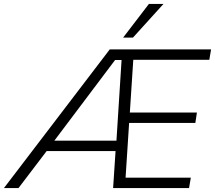

<svg xmlns="http://www.w3.org/2000/svg" viewBox="-54 -956 1093 976"><path d="M-34 0 504 -705H1019L1010 -652H601L625 -675L605 -368L590 -384H947L939 -331H591L603 -341L583 -32L578 -53H916L907 0H521L534 -197L558 -188H166L196 -205L40 0ZM531 -651 211 -226 202 -241H547L537 -226L564 -651ZM572 -765 703 -936H777L622 -765Z"/></svg>

Font: Mulish ExtraLight Light
Style: Italic
Weight: 300
Italic angle: -9°
Version: Version 3.603